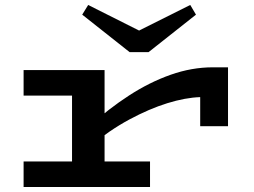

<svg xmlns="http://www.w3.org/2000/svg" viewBox="-20 -753 1024 773"><path d="M340 -162V-245Q417 -315 499.5 -368.5Q582 -422 667 -452Q752 -482 837 -482H898V-245H786V-362Q726 -360 653.5 -337.5Q581 -315 501 -272Q421 -229 340 -162ZM75 0V-103H584V0ZM270 -33V-471H401V-33ZM75 -368V-471H392V-368ZM746 -733 769 -694 578 -543H502L311 -694L335 -733L540 -630Z"/></svg>

Font: BioRhyme Expanded SemiBold
Style: Regular
Weight: 600
Width: 7
Designer: Aoife Mooney
Foundry: Aoife Mooney Type
Version: Version 1.600;gftools[0.9.33]